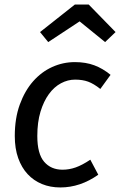

<svg xmlns="http://www.w3.org/2000/svg" viewBox="-20 -812 528 844"><path d="M255 -66Q284 -66 312.5 -76Q341 -86 377 -110L412 -44Q333 12 245 12Q201 12 164.5 -3Q128 -18 101.5 -46.5Q75 -75 60 -117Q45 -159 45 -214Q45 -292 67 -352.5Q89 -413 125.5 -454.5Q162 -496 209.5 -517.5Q257 -539 309 -539Q357 -539 394.5 -525Q432 -511 466 -483L421 -421Q392 -444 367.5 -453Q343 -462 310 -462Q278 -462 248 -446Q218 -430 195 -398.5Q172 -367 158 -321Q144 -275 144 -214Q144 -136 174 -101Q204 -66 255 -66ZM192 -627 156 -671 309 -792H370L488 -671L442 -627L330 -718Z"/></svg>

Font: Yekcdsyqcyvpieeyorgstswgcgt
Style: Regular
Weight: 400
Italic angle: -8°
Designer: Carrois Corporate & Edenspiekermann
Foundry: Carrois Corporate GbR & Edenspiekermann AG
Version: Version 2.001